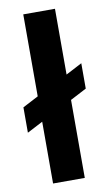

<svg xmlns="http://www.w3.org/2000/svg" viewBox="-84 -763 453 805"><g transform="rotate(-10 143.0 -360.0)"><path d="M8 -336 75 -371V-720H210V-440L279 -476V-368L210 -332V0H75V-263L8 -228Z"/></g></svg>

Font: Oak Sans
Style: Bold
Weight: 700
Designer: Erik Kennedy, Walven
Foundry: Erik Kennedy, Walven
Version: Version 1.000